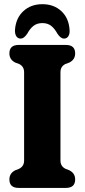

<svg xmlns="http://www.w3.org/2000/svg" viewBox="-20 -920 414 940"><path d="M276 -134Q276 -105.5 301 -93.5L320 -86Q348 -71.5 348 -41.5Q348 0 302.5 0H71.5Q26 0 26 -41.5Q26 -71.5 54 -86L73 -93.5Q98 -105.5 98 -134V-566.5Q98 -594.5 74 -606.5L54 -614Q26 -628.5 26 -658.5Q26 -700 71.5 -700H302.5Q348 -700 348 -658.5Q348 -628.5 320 -614L300 -606.5Q276 -594.5 276 -566.5ZM187.5 -807Q162 -807 144.8 -794Q127.5 -781 113 -754.5Q97 -731 81.5 -731Q67 -731 59.5 -743.2Q52 -755.5 53.5 -775.5Q58 -832 94.8 -865.8Q131.5 -899.5 187.5 -899.5Q243.5 -899.5 280 -865.8Q316.5 -832 320.5 -775.5Q322.5 -755.5 315 -743.2Q307.5 -731 293 -731Q277.5 -731 261.5 -754.5Q247 -781 229.8 -794Q212.5 -807 187.5 -807Z"/></svg>

Font: Fraunces 144pt SuperSoft
Style: Bold
Weight: 700
Version: Version 1.000;[b76b70a41]